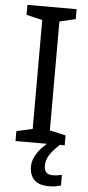

<svg xmlns="http://www.w3.org/2000/svg" viewBox="-62 -749 462 1003"><g transform="rotate(5 169.5 -247.0)"><path d="M298 0H40V-52L124 -71V-642L40 -662V-714H298V-662L214 -642V-71L298 -52ZM204 116Q204 161 249 161Q266 161 277.5 158.5Q289 156 297 155V211Q283 215 269 217.5Q255 220 235 220Q182 220 157 195Q132 170 132 126Q132 97 146.5 70Q161 43 182.5 21Q204 -1 224 -15L272 0Q238 32 221 58.5Q204 85 204 116Z"/></g></svg>

Font: Noto Sans Avestan
Style: Regular
Weight: 400
Designer: Monotype Design Team
Foundry: Monotype Imaging Inc.
Version: Version 2.003; ttfautohint (v1.8.4.7-5d5b)